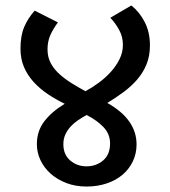

<svg xmlns="http://www.w3.org/2000/svg" viewBox="-20 -673 624 703"><path d="M529 -507Q529 -468 516.5 -437.5Q504 -407 482.5 -382Q461 -357 432.5 -336Q404 -315 373 -296Q480 -236 480 -144Q480 -111 466.5 -82.5Q453 -54 429 -33.5Q405 -13 371 -1.5Q337 10 297 10Q256 10 222.5 -3Q189 -16 165 -37.5Q141 -59 128 -87Q115 -115 115 -145Q115 -193 142 -228.5Q169 -264 217 -293Q184 -309 155 -328.5Q126 -348 103.5 -372.5Q81 -397 68 -427Q55 -457 55 -495Q55 -542 68.5 -574Q82 -606 107 -634L192 -591Q173 -565 163.5 -542.5Q154 -520 154 -492Q154 -463 166.5 -440.5Q179 -418 199.5 -400Q220 -382 244.5 -367Q269 -352 293 -339Q317 -352 341.5 -370Q366 -388 385.5 -409.5Q405 -431 417.5 -456Q430 -481 430 -509Q430 -538 416.5 -563Q403 -588 384 -608L461 -653Q491 -629 510 -592Q529 -555 529 -507ZM383 -148Q383 -182 359.5 -207Q336 -232 297 -252Q281 -243 266 -233Q251 -223 239 -210Q227 -197 219.5 -181Q212 -165 212 -145Q212 -107 237 -85.5Q262 -64 297 -64Q332 -64 357.5 -85.5Q383 -107 383 -148Z"/></svg>

Font: Mukta Medium
Style: Regular
Weight: 500
Designer: Girish Dalvi and Yashodeep Gholap
Foundry: Ek Type
Version: Version 2.538;PS 1.002;hotconv 16.6.51;makeotf.lib2.5.65220;